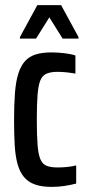

<svg xmlns="http://www.w3.org/2000/svg" viewBox="-20 -723 341 751"><path d="M182 8Q143 8 116.5 -1.5Q90 -11 73.5 -31Q57 -51 48.5 -82Q40 -113 37.5 -155.5Q35 -198 35 -254Q35 -315 38.5 -359.5Q42 -404 51.5 -434.5Q61 -465 77.5 -483.5Q94 -502 119.5 -510Q145 -518 181 -518Q205 -518 231 -515Q257 -512 275 -506V-435Q259 -438 241 -440Q223 -442 204 -442Q179 -442 162.5 -435Q146 -428 138 -409Q130 -390 127 -353.5Q124 -317 124 -256Q124 -193 127 -155.5Q130 -118 138.5 -99Q147 -80 163.5 -74Q180 -68 206 -68Q225 -68 243.5 -70Q262 -72 278 -76V-5Q255 1 231 4.5Q207 8 182 8ZM58 -572V-578L126 -703H219L287 -578V-572H225L173 -655L121 -572Z"/></svg>

Font: Saira ExtraCondensed SemiBold
Style: Regular
Weight: 600
Width: 2
Designer: Hector Gatti with collaboration of the Omnibus-Type team
Foundry: Omnibus-Type
Version: Version 1.101